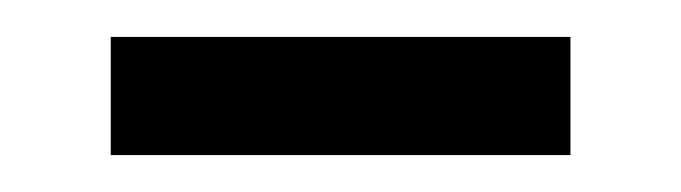

<svg xmlns="http://www.w3.org/2000/svg" viewBox="-20 -402 369 104"><path d="M40 -318V-382H289V-318Z"/></svg>

Font: Cooper Hewitt
Style: Book
Weight: 705
Designer: Village Type and Design LLC
Foundry: Cooper Hewitt Smithsonian Design Museum
Version: 1.000; ttfautohint (v1.8.1)